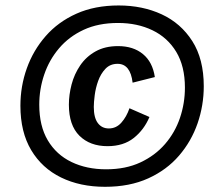

<svg xmlns="http://www.w3.org/2000/svg" viewBox="-20 -682 807 713"><path d="M370 11.7Q277.5 11.7 206.7 -22.9Q135.8 -57.5 95.8 -124.6Q55.8 -191.7 55.8 -289.2Q55.8 -361.7 79.6 -428.3Q103.3 -495 149.6 -547.9Q195.8 -600.8 263.8 -631.2Q331.7 -661.7 420.8 -661.7Q509.2 -661.7 580.4 -628.8Q651.7 -595.8 694.2 -529.2Q736.7 -462.5 736.7 -361.7Q736.7 -290.8 713.8 -224.2Q690.8 -157.5 645 -104.2Q599.2 -50.8 530.4 -19.6Q461.7 11.7 370 11.7ZM374.2 -53.3Q446.7 -53.3 501.2 -78.8Q555.8 -104.2 592.9 -147.1Q630 -190 648.3 -244.2Q666.7 -298.3 666.7 -356.7Q666.7 -435.8 634.6 -489.2Q602.5 -542.5 546.2 -569.6Q490 -596.7 418.3 -596.7Q345 -596.7 290.4 -571.2Q235.8 -545.8 199.2 -502.5Q162.5 -459.2 144.2 -405Q125.8 -350.8 125.8 -293.3Q125.8 -214.2 157.5 -160.8Q189.2 -107.5 245.4 -80.4Q301.7 -53.3 374.2 -53.3ZM379.2 -139.2Q314.2 -139.2 275 -177.9Q235.8 -216.7 235.8 -293.3Q235.8 -330 245.8 -368.3Q255.8 -406.7 277.9 -439.2Q300 -471.7 335 -491.2Q370 -510.8 418.3 -510.8Q475 -510.8 510.8 -481.2Q546.7 -451.7 555 -395.8L472.5 -375Q464.2 -445 416.7 -445Q389.2 -445 371.7 -426.7Q354.2 -408.3 344.6 -381.7Q335 -355 331.7 -328.3Q328.3 -301.7 328.3 -285Q328.3 -245 343.3 -225Q358.3 -205 384.2 -205Q411.7 -205 430.8 -226.7Q450 -248.3 460.8 -280L535 -247.5Q515 -200 476.7 -169.6Q438.3 -139.2 379.2 -139.2Z"/></svg>

Font: Familjen Grotesk Medium
Style: Italic
Weight: 500
Italic angle: -9.46201°
Designer: Anders Wikstroem, Jonas Baeckman, Matilda Gysing, Kristian Moeller
Foundry: Familjen STHLM AB
Version: Version 2.002; ttfautohint (v1.8.4.7-5d5b)